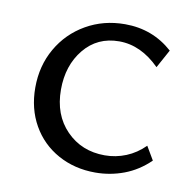

<svg xmlns="http://www.w3.org/2000/svg" viewBox="-57 -481 552 547"><g transform="rotate(10 218.5 -207.5)"><path d="M42 -201Q42 -264 71 -314.5Q100 -365 150.5 -394Q201 -423 263 -423Q343 -423 401 -371L372 -318Q318 -372 255 -372Q192 -372 153.5 -325Q115 -278 115 -208Q115 -135 159 -90Q203 -45 270 -45Q302 -45 331.5 -57Q361 -69 385 -93L408 -54Q375 -22 335 -7Q295 8 252 8Q192 8 144 -18.5Q96 -45 69 -92.5Q42 -140 42 -201Z"/></g></svg>

Font: LXGW Bright TC
Style: Regular
Weight: 400
Designer: Christian Thalmann (Catharsis Fonts)
Foundry: LXGW / Christian Thalmann (Catharsis Fonts) / Fontworks Inc.
Version: Version 5.501